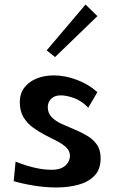

<svg xmlns="http://www.w3.org/2000/svg" viewBox="-20 -807 505 848"><path d="M229.2 21Q181.2 21 131.2 13Q81.2 5 40.5 -7L48.8 -93.2Q71.8 -84 97.2 -75.9Q122.8 -67.8 151.2 -62.5Q179.8 -57.2 209.2 -57.2Q238.2 -57.2 255.8 -66.8Q273.2 -76.2 281.1 -90.8Q289 -105.2 289 -118.2Q289 -140.2 273 -155.5Q257 -170.8 231.8 -183.8Q206.5 -196.8 178.2 -211.2Q150 -225.8 124.8 -244.4Q99.5 -263 83.5 -289.6Q67.5 -316.2 67.5 -355Q67.5 -395 88.4 -421.2Q109.2 -447.5 143.2 -460.8Q177.2 -474 217.8 -474Q267 -474 319.2 -454.5Q371.5 -435 410 -400L369.8 -331.2Q341.5 -361.2 308 -373.5Q274.5 -385.8 247.5 -385.8Q221.8 -385.8 206.4 -371Q191 -356.2 191 -334Q191 -307.5 208 -289.9Q225 -272.2 251.5 -260.1Q278 -248 307.8 -235.8Q337.5 -223.5 364 -208Q390.5 -192.5 407.5 -168.8Q424.5 -145 424.5 -108Q424.5 -59 397.4 -31Q370.2 -3 325.9 9Q281.5 21 229.2 21ZM223.2 -555 186.2 -584.5 357.8 -787 410.2 -735.8Z"/></svg>

Font: Marhey Light
Style: Regular
Weight: 300
Designer: Nur Syamsi & Bustanul Arifin
Foundry: Namelatype
Version: Version 1.000